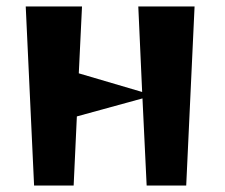

<svg xmlns="http://www.w3.org/2000/svg" viewBox="-20 -577 699 597"><path d="M60 -557H235L225 -349L422 -291L410 -557H585L559 0H436L423 -271L219 -215L209 0H86Z"/></svg>

Font: Tiejili SC
Style: Regular
Weight: 400
Designer: Buernia
Foundry: Ershou Xiaoxi Press
Version: Version 1.100